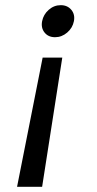

<svg xmlns="http://www.w3.org/2000/svg" viewBox="-20 -584 375 743"><path d="M143 139H46L145 -361H221ZM143 -502Q148 -528 168.5 -546Q189 -564 215 -564Q241 -564 256 -546Q271 -528 266 -502Q261 -476 240 -458Q219 -440 193 -440Q167 -440 152.5 -458Q138 -476 143 -502Z"/></svg>

Font: SVN-Poppins
Style: Italic
Weight: 400
Italic angle: -10°
Designer: Ninad Kale (Devanagari), Jonny Pinhorn (Latin)
Foundry: Indian Type Foundry
Version: Version 3.002 2017; ttfautohint (v1.8.3)